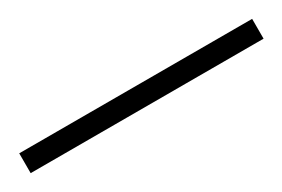

<svg xmlns="http://www.w3.org/2000/svg" viewBox="-10 -122 407 277"><g transform="rotate(-30 194.0 16.5)"><path d="M0 0H388V33H0Z"/></g></svg>

Font: Hanken Grotesk ExtraLight
Style: Regular
Weight: 200
Designer: Alfredo Marco Pradil
Foundry: Hanken Design Co.
Version: Version 3.014